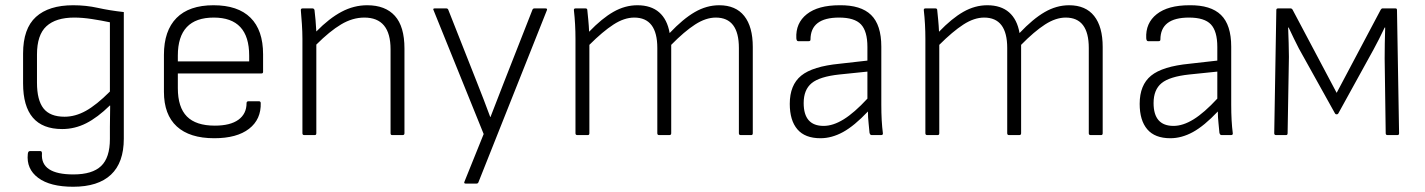

<svg xmlns="http://www.w3.org/2000/svg" viewBox="-20 -515 5434 732"><path d="M259 197Q171 197 125.5 163Q80 129 86 72Q87 61 94 61H134Q140 61 140 70Q134 150 260 150Q332 150 365.5 118Q399 86 399 15V-31Q399 -51 399.5 -71.5Q400 -92 400 -112L399 -113Q352 -67 308.5 -45Q265 -23 217 -23Q68 -23 68 -197V-311Q68 -406 117 -450.5Q166 -495 259 -495Q308 -495 353 -485Q398 -475 452 -469V14Q452 105 403 151Q354 197 259 197ZM226 -70Q267 -70 307.5 -92.5Q348 -115 399 -166V-430Q366 -437 330 -442.5Q294 -448 263 -448Q193 -448 157 -415Q121 -382 121 -307V-200Q121 -133 146 -101.5Q171 -70 226 -70Z M797 12Q703 12 654 -33Q605 -78 605 -165V-306Q605 -398 653 -446.5Q701 -495 794 -495Q887 -495 935 -447.5Q983 -400 983 -308V-241Q983 -235 977 -235H658V-179Q658 -106 692.5 -71Q727 -36 799 -36Q858 -36 889 -58.5Q920 -81 920 -122Q920 -129 928 -129H967Q973 -129 974 -123Q976 -60 929.5 -24Q883 12 797 12ZM658 -281H930V-303Q930 -448 795 -448Q658 -448 658 -303Z M1140 0Q1133 0 1133 -7V-367Q1133 -393 1131 -423Q1129 -453 1127 -475Q1126 -483 1134 -483H1171Q1177 -483 1179 -477Q1181 -461 1183 -438.5Q1185 -416 1186 -395Q1235 -445 1282 -470Q1329 -495 1380 -495Q1449 -495 1485.5 -454.5Q1522 -414 1522 -330V-7Q1522 0 1515 0H1475Q1469 0 1469 -7V-327Q1469 -448 1369 -448Q1324 -448 1280.5 -422Q1237 -396 1186 -345V-7Q1186 0 1180 0Z M1756 185Q1747 185 1751 177L1824 -4L1633 -476Q1629 -483 1638 -483H1681Q1687 -483 1689 -478L1798 -202Q1811 -169 1824 -135.5Q1837 -102 1849 -69H1850Q1863 -102 1876 -136Q1889 -170 1902 -203L2010 -478Q2012 -483 2018 -483H2059Q2068 -483 2065 -476L1804 180Q1802 185 1796 185Z M2181 0Q2174 0 2174 -7V-367Q2174 -394 2172.5 -422Q2171 -450 2168 -476Q2167 -483 2175 -483H2212Q2218 -483 2219 -478Q2221 -458 2223 -437.5Q2225 -417 2226 -394Q2275 -445 2319 -470Q2363 -495 2410 -495Q2462 -495 2493 -468Q2524 -441 2533 -389Q2584 -443 2629 -469Q2674 -495 2722 -495Q2785 -495 2817.5 -454Q2850 -413 2850 -336V-7Q2850 0 2844 0H2804Q2797 0 2797 -7V-332Q2797 -448 2709 -448Q2671 -448 2630 -421.5Q2589 -395 2539 -344V-7Q2539 0 2532 0H2493Q2486 0 2486 -7V-332Q2486 -448 2398 -448Q2360 -448 2319 -421.5Q2278 -395 2227 -344V-7Q2227 0 2221 0Z M3108 12Q3049 12 3020 -22Q2991 -56 2991 -119Q2991 -191 3034.5 -226.5Q3078 -262 3181 -272L3287 -284V-336Q3287 -396 3262.5 -422Q3238 -448 3179 -448Q3070 -448 3070 -364Q3070 -358 3063 -358H3023Q3017 -358 3016 -369Q3013 -427 3056 -461Q3099 -495 3181 -495Q3262 -496 3301 -458Q3340 -420 3340 -337V-116Q3340 -84 3341.5 -57Q3343 -30 3346 -7Q3347 0 3339 0H3303Q3297 0 3295 -9Q3294 -23 3291.5 -45.5Q3289 -68 3289 -90Q3237 -35 3194 -11.5Q3151 12 3108 12ZM3044 -122Q3044 -35 3120 -35Q3156 -35 3196.5 -60Q3237 -85 3287 -139V-242L3180 -231Q3105 -223 3074.5 -198Q3044 -173 3044 -122Z M3515 0Q3508 0 3508 -7V-367Q3508 -394 3506.5 -422Q3505 -450 3502 -476Q3501 -483 3509 -483H3546Q3552 -483 3553 -478Q3555 -458 3557 -437.5Q3559 -417 3560 -394Q3609 -445 3653 -470Q3697 -495 3744 -495Q3796 -495 3827 -468Q3858 -441 3867 -389Q3918 -443 3963 -469Q4008 -495 4056 -495Q4119 -495 4151.5 -454Q4184 -413 4184 -336V-7Q4184 0 4178 0H4138Q4131 0 4131 -7V-332Q4131 -448 4043 -448Q4005 -448 3964 -421.5Q3923 -395 3873 -344V-7Q3873 0 3866 0H3827Q3820 0 3820 -7V-332Q3820 -448 3732 -448Q3694 -448 3653 -421.5Q3612 -395 3561 -344V-7Q3561 0 3555 0Z M4442 12Q4383 12 4354 -22Q4325 -56 4325 -119Q4325 -191 4368.5 -226.5Q4412 -262 4515 -272L4621 -284V-336Q4621 -396 4596.5 -422Q4572 -448 4513 -448Q4404 -448 4404 -364Q4404 -358 4397 -358H4357Q4351 -358 4350 -369Q4347 -427 4390 -461Q4433 -495 4515 -495Q4596 -496 4635 -458Q4674 -420 4674 -337V-116Q4674 -84 4675.5 -57Q4677 -30 4680 -7Q4681 0 4673 0H4637Q4631 0 4629 -9Q4628 -23 4625.5 -45.5Q4623 -68 4623 -90Q4571 -35 4528 -11.5Q4485 12 4442 12ZM4378 -122Q4378 -35 4454 -35Q4490 -35 4530.5 -60Q4571 -85 4621 -139V-242L4514 -231Q4439 -223 4408.5 -198Q4378 -173 4378 -122Z M4845 0Q4838 0 4838 -7L4846 -477Q4846 -483 4853 -483H4900Q4905 -483 4908 -478L5076 -161L5244 -478Q5247 -483 5251 -483H5300Q5306 -483 5306 -477L5314 -7Q5314 0 5308 0H5270Q5263 0 5263 -7L5259 -292Q5259 -313 5259.5 -349Q5260 -385 5261 -410H5259Q5248 -387 5237.5 -366Q5227 -345 5217 -327L5082 -82Q5080 -79 5076 -79Q5072 -79 5070 -82L4932 -330Q4923 -348 4913 -368Q4903 -388 4893 -410H4891Q4892 -386 4893 -352Q4894 -318 4894 -298L4889 -7Q4889 0 4883 0Z"/></svg>

Font: Sofia Sans Light
Style: Regular
Weight: 300
Designer: Botio Nikoltchev, Ani Petrova
Foundry: lettersoup
Version: Version 4.100; ttfautohint (v1.8.3)